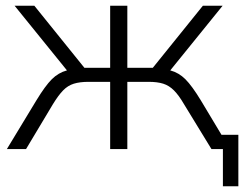

<svg xmlns="http://www.w3.org/2000/svg" viewBox="-20 -521 868 671"><path d="M4 0 107 -170Q138 -221 161 -244Q184 -267 214 -275L31 -501H100L275 -284H365V-501H425V-284H514L689 -501H758L575 -275Q605 -267 628 -244Q651 -221 682 -170L754 -50H813V130H759V0H719L623 -157Q605 -188 588 -205Q571 -222 550.5 -228.5Q530 -235 499 -235H425V0H365V-235H290Q259 -235 238 -228.5Q217 -222 200.5 -205Q184 -188 165 -157L71 0Z"/></svg>

Font: Winston Light
Style: Regular
Weight: 300
Designer: Original fonts by Vernon Adams / Changes by Cristiano Sobral
Foundry: Original fonts by Vernon Adams / Changes by Cristiano Sobral
Version: Version 2.503;July 17, 2020;FontCreator 13.0.0.2655 64-bit